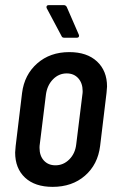

<svg xmlns="http://www.w3.org/2000/svg" viewBox="-20 -720 452 748"><path d="M39 -126Q39 -133 41 -151L66 -358Q75 -429 125 -473Q175 -517 250 -517Q319 -517 358 -480.5Q397 -444 397 -383Q397 -376 395 -358L370 -151Q361 -79 311 -35.5Q261 8 185 8Q116 8 77.5 -28Q39 -64 39 -126ZM277 -158 301 -352Q302 -357 302 -365Q302 -396 285 -415Q268 -434 240 -434Q209 -434 186.5 -411Q164 -388 159 -352L135 -158Q134 -153 134 -144Q134 -113 151 -94.5Q168 -76 196 -76Q227 -76 250 -99Q273 -122 277 -158ZM288 -581Q288 -573 279 -573H231Q222 -573 220 -579L162 -688L161 -692Q161 -700 170 -700H229Q236 -700 240 -693L287 -585Z"/></svg>

Font: Barlow Condensed Medium
Style: Italic
Weight: 500
Width: 3
Italic angle: -7°
Designer: Jeremy Tribby
Foundry: Tribby Type
Version: Version 1.408